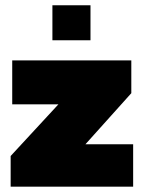

<svg xmlns="http://www.w3.org/2000/svg" viewBox="-20 -701 540 721"><path d="M176.8 -549.8V-681.2H319.8V-549.8ZM20 0V-115.2L199.2 -309.1H25.9V-474.1H473.1V-351.1L300.8 -159.2H480V0Z"/></svg>

Font: Kanit ExtraBold
Style: Regular
Weight: 800
Designer: Katatrad Team
Foundry: CadsonDemak
Version: Version 1.000;PS 001.000;hotconv 1.0.88;makeotf.lib2.5.64775